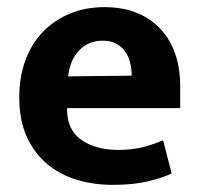

<svg xmlns="http://www.w3.org/2000/svg" viewBox="-20 -507 559 538"><path d="M485 -204H168V-200Q168 -143 208 -115Q248 -87 311 -87Q351 -87 381.5 -95Q412 -103 437 -114L461 -21Q434 -8 393 1.5Q352 11 296 11Q242 11 194.5 -3.5Q147 -18 111.5 -48Q76 -78 55 -124Q34 -170 34 -234Q34 -291 51 -337.5Q68 -384 99.5 -417Q131 -450 175 -468.5Q219 -487 273 -487Q370 -487 427.5 -428Q485 -369 485 -263ZM349 -295Q349 -314 344.5 -332Q340 -350 330 -363.5Q320 -377 305 -385Q290 -393 268 -393Q228 -393 202 -366Q176 -339 171 -293Z"/></svg>

Font: Mukta Vaani
Style: Bold
Weight: 700
Designer: Noopur Datye, Girish Dalvi, Yashodeep Gholap, Pallavi Karambelkar
Foundry: Ek Type
Version: Version 2.538;PS 1.000;hotconv 16.6.51;makeotf.lib2.5.65220;